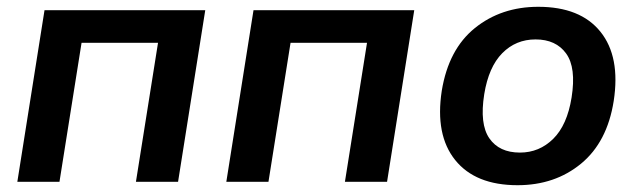

<svg xmlns="http://www.w3.org/2000/svg" viewBox="-20 -535 1876 565"><path d="M31 0 111 -505H584L504 0H380L445 -409H220L155 0Z M646 0 726 -505H1199L1119 0H995L1060 -409H835L770 0Z M1503 10Q1379 10 1319.5 -64Q1260 -138 1280 -268Q1300 -390 1377.5 -452.5Q1455 -515 1564 -515Q1688 -515 1747 -441.5Q1806 -368 1786 -238Q1767 -117 1690 -53.5Q1613 10 1503 10ZM1510 -86Q1567 -86 1608 -126.5Q1649 -167 1662 -248Q1676 -336 1646 -377.5Q1616 -419 1556 -419Q1498 -419 1458 -378.5Q1418 -338 1405 -258Q1391 -170 1420 -128Q1449 -86 1510 -86Z"/></svg>

Font: Mulish
Style: Bold Italic
Weight: 700
Italic angle: -9°
Designer: Vernon Adams
Foundry: Vernon Adams
Version: Version 3.603; ttfautohint (v1.8.3)